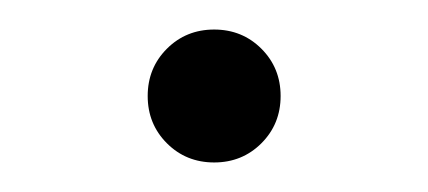

<svg xmlns="http://www.w3.org/2000/svg" viewBox="-20 -315 290 130"><path d="M125 -205Q106 -205 93 -218Q80 -231 80 -250Q80 -269 93 -282Q106 -295 125 -295Q144 -295 157 -282Q170 -269 170 -250Q170 -231 157 -218Q144 -205 125 -205Z"/></svg>

Font: Epunda Slab Light
Style: Regular
Weight: 300
Designer: Simon Atzbach
Foundry: typofactur
Version: Version 1.102